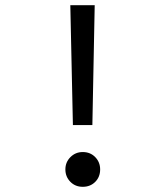

<svg xmlns="http://www.w3.org/2000/svg" viewBox="-20 -709 640 740"><path d="M345 -689 336 -227H261L251 -689ZM299 -123Q328 -123 347 -103.5Q366 -84 366 -56Q366 -27 347 -8Q328 11 299 11Q270 11 251 -8.5Q232 -28 232 -56Q232 -84 251.5 -103.5Q271 -123 299 -123Z"/></svg>

Font: Fira Mono
Style: Regular
Weight: 400
Designer: Carrois Corporate & Edenspiekermann AG
Foundry: Carrois Corporate GbR & Edenspiekermann AG
Version: Version 3.206;PS 003.206;hotconv 1.0.70;makeotf.lib2.5.58329